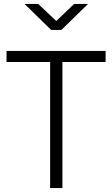

<svg xmlns="http://www.w3.org/2000/svg" viewBox="-20 -949 566 969"><path d="M290 -798 424 -929H354L264 -843L173 -929H104L238 -798ZM233 -636V0H295V-636H513V-692H13V-636Z"/></svg>

Font: RazerF5 Light
Style: Regular
Weight: 300
Foundry: Razer Inc.
Version: Version 2